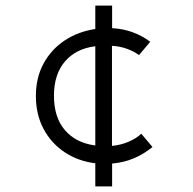

<svg xmlns="http://www.w3.org/2000/svg" viewBox="-20 -585 688 685"><path d="M320 80V-2.5Q258.5 -10 210.5 -42Q162.5 -74 135.2 -125.5Q108 -177 108 -242.5Q108 -308 135.5 -358.5Q163 -409 211 -440.8Q259 -472.5 320 -481.5V-565H380V-484.5Q456.5 -480.5 516 -436L476 -388.5Q456.5 -402.5 432 -411.2Q407.5 -420 379.5 -421.5V-64.5Q411.5 -67.5 439.2 -79.5Q467 -91.5 484 -108L524 -60.5Q492 -34.5 456.5 -19.8Q421 -5 380 -1.5V80ZM320 -66V-420Q251 -411.5 211.8 -365.8Q172.5 -320 172.5 -243.5Q172.5 -166 211.8 -120.5Q251 -75 320 -66Z"/></svg>

Font: Geologica ExtraLight
Style: Regular
Weight: 200
Designer: Sindre Bremnes, Frode Helland
Foundry: Monokrom Skriftforlag AS
Version: Version 1.010; ttfautohint (v1.8.4.7-5d5b);gftools[0.9.28]